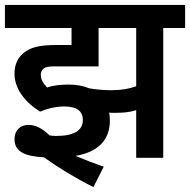

<svg xmlns="http://www.w3.org/2000/svg" viewBox="-20 -642 773 781"><path d="M242 -209C295 -209 317 -188 317 -154C317 -110 279 -89 208 -89C200 -89 191 -90 182 -91C151 -121 124 -134 95 -134C64 -134 39 -113 39 -76C39 -23 85 -6 159 -2C217 40 286 82 360 119L402 36C364 23 323 7 287 -8C379 -23 427 -73 427 -152C427 -163 426 -174 424 -184C431 -183 438 -183 445 -183C480 -183 507 -185 534 -194V0H644V-528H733V-622H0V-528H271V-459H210C135 -459 102 -448 74 -425C52 -406 39 -379 39 -342C39 -276 89 -221 143 -188C174 -201 209 -209 242 -209ZM433 -275C402 -275 368 -278 342 -283C319 -293 291 -298 259 -298C227 -298 197 -295 172 -286C158 -301 146 -316 146 -338C146 -348 150 -357 157 -363C165 -369 175 -372 203 -372H381V-528H534V-291C505 -281 475 -275 433 -275Z"/></svg>

Font: Noto Sans Devanagari UI SemiCondensed SemiBold
Style: Regular
Weight: 600
Width: 4
Designer: Jelle Bosma - Monotype Design Team
Foundry: Monotype Imaging Inc.
Version: Version 2.004